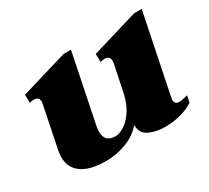

<svg xmlns="http://www.w3.org/2000/svg" viewBox="-103 -648 900 825"><g transform="rotate(-30 346.5 -235.0)"><path d="M613 -53Q622 -53 635.5 -56.5Q649 -60 655 -61L648 -28Q622 -10 584 0Q546 10 507 10Q463 10 429 -6Q395 -22 395 -59V-65Q364 -27 314.5 -8.5Q265 10 216 10Q134 10 94 -19Q54 -48 54 -100Q54 -115 57 -131L99 -337L101 -349Q101 -374 73 -374Q68 -374 54 -371L53 -411L284 -480H321L253 -146Q249 -130 249 -114Q249 -62 302 -62Q319 -62 342.5 -75.5Q366 -89 388 -119.5Q410 -150 422 -198L451 -337Q452 -342 452 -349Q452 -374 425 -374Q420 -374 405 -371L404 -411L635 -480H672L592 -89Q590 -79 590 -75Q590 -53 613 -53Z"/></g></svg>

Font: Taviraj Black
Style: Italic
Weight: 900
Italic angle: -12°
Designer: Katatrad Team
Foundry: CadsonDemak
Version: Version 1.001